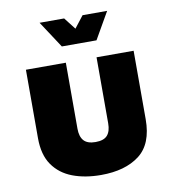

<svg xmlns="http://www.w3.org/2000/svg" viewBox="-81 -777 773 862"><g transform="rotate(-10 305.5 -345.5)"><path d="M311 15Q238 15 181.5 -6.5Q125 -28 92.5 -74.5Q60 -121 60 -197V-509H242V-208Q242 -172 258.5 -153.5Q275 -135 312 -135Q350 -135 366 -153.5Q382 -172 382 -208V-509H551V-197Q551 -84 486 -34.5Q421 15 311 15ZM237 -584 157 -706H269L311 -652L353 -706H465L395 -584Z"/></g></svg>

Font: Maven Pro Black
Style: Regular
Weight: 900
Designer: Joe Prince
Foundry: Joe Prince
Version: Version 2.103